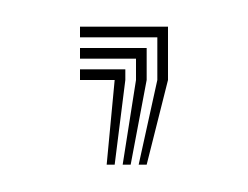

<svg xmlns="http://www.w3.org/2000/svg" viewBox="-20 -60 186 144"><path d="M84 63.5 98 0V-32H40V-40H106V0L90 63.5ZM60 63.5 66 0H40V-8H74V0L66 63.5ZM72 63.5 82 0V-16H40V-24H90V0L78 63.5Z"/></svg>

Font: Big Shoulders Inline Text Thin
Style: Regular
Weight: 100
Designer: Patric King
Foundry: XO Type Co
Version: Version 2.002